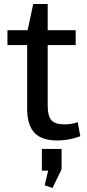

<svg xmlns="http://www.w3.org/2000/svg" viewBox="-20 -690 430 954"><path d="M264 8Q187 8 151 -30.5Q115 -69 115 -150V-529L145 -670H217V-164Q217 -113 235.5 -92.5Q254 -72 300 -72Q316 -72 333 -74.5Q350 -77 366 -83L379 -13Q363 -7 343.5 -2Q324 3 304 5.5Q284 8 264 8ZM17 -540H356V-466H17ZM286 50V151L241 244L202 231L233 100L274 158H188V50Z"/></svg>

Font: Pathway Extreme 28pt Medium
Style: Regular
Weight: 500
Designer: Eduardo Rodriguez Tunni
Foundry: Eduardo Rodriguez Tunni
Version: Version 1.001;gftools[0.9.26]